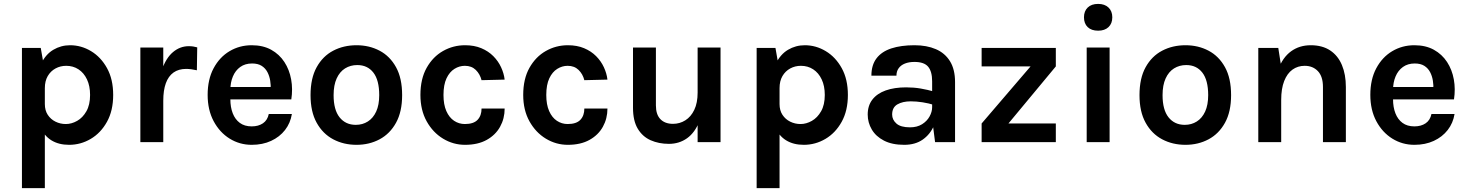

<svg xmlns="http://www.w3.org/2000/svg" viewBox="-20 -732 7562 989"><path d="M336 14Q282.6 14 244.9 -9.1Q207.3 -32.1 187.6 -78.7Q168 -125.3 168 -196H211Q211 -163.4 226 -140.5Q241.1 -117.5 265.9 -105.3Q290.6 -93.1 319 -93.1Q348.7 -93.1 377.4 -109.4Q406.1 -125.6 425 -158.8Q444 -192 444 -242.9Q444 -289.4 428 -323.1Q412.1 -356.8 384.3 -374.9Q356.6 -393 321 -393Q291.1 -393 266 -379.4Q240.9 -365.8 225.9 -340.2Q211 -314.5 211 -278H168Q168 -354.6 191.6 -403.4Q215.2 -452.2 254.7 -475.6Q294.2 -499 341 -499Q398.4 -499 449.1 -468.5Q499.8 -438 531.4 -380.8Q563 -323.6 563 -242.9Q563 -162 531 -104.5Q499.1 -47 447.3 -16.5Q395.5 14 336 14ZM93 237V-485.1H189.9L211 -365V237Z M703 0V-487H821V0ZM792.1 -213.1Q792.1 -308.7 813.5 -371Q834.9 -433.4 871.2 -463.7Q907.5 -494.1 952.1 -494.1Q964.2 -494.1 974.9 -492.6Q985.6 -491 995.9 -488L994.1 -370Q980.8 -373.1 966 -375.1Q951.2 -377.1 939 -377.1Q900.1 -377.1 873.7 -358.4Q847.4 -339.6 834.2 -303.2Q821 -266.7 821 -213.1Z M1276.6 14Q1214.6 14 1163 -17.9Q1111.5 -49.8 1080.5 -107.8Q1049.6 -165.7 1049.6 -243.1Q1049.6 -323.1 1080.3 -380.4Q1111 -437.8 1162.5 -468.4Q1214.1 -499 1276.6 -499Q1334.7 -499 1376.9 -475.7Q1419 -452.3 1444.9 -412.6Q1470.7 -373 1479.7 -323Q1488.7 -273.1 1480.5 -219.9H1143.6V-284H1397.1L1374.1 -269Q1375.6 -292.6 1371.8 -316.5Q1368 -340.4 1357.5 -360.5Q1346.9 -380.7 1327.7 -392.9Q1308.5 -405 1278.5 -405Q1242.5 -405 1217.5 -387Q1192.5 -369 1179.6 -338.1Q1166.6 -307.2 1166.6 -268V-220.9Q1166.6 -179.9 1178.8 -148.5Q1191 -117 1215.3 -99Q1239.6 -81 1276.6 -81Q1311.1 -81 1334.5 -96.9Q1358 -112.9 1364.5 -144.9H1483.5Q1476 -98.1 1448.2 -62.3Q1420.3 -26.5 1376.5 -6.3Q1332.7 14 1276.6 14Z M1816.5 14Q1750 14 1696.4 -14.4Q1642.7 -42.8 1611.2 -99.7Q1579.6 -156.5 1579.6 -241.9Q1579.6 -329.1 1611.2 -385.9Q1642.7 -442.8 1696.4 -470.9Q1750 -499 1816.5 -499Q1882 -499 1935.3 -470.9Q1988.6 -442.8 2020 -385.9Q2051.4 -329.1 2051.4 -241.9Q2051.4 -156.5 2020 -99.7Q1988.6 -42.8 1935.3 -14.4Q1882 14 1816.5 14ZM1812.5 -88.9Q1847.6 -88.9 1874.8 -106.2Q1902.1 -123.4 1917.8 -157.5Q1933.4 -191.5 1933.4 -241.9Q1933.4 -319.1 1903.3 -358Q1873.1 -396.9 1820.5 -396.9Q1785.2 -396.9 1757.5 -379.7Q1729.9 -362.4 1714.2 -328Q1698.4 -293.6 1698.4 -241.9Q1698.4 -166.2 1729.2 -127.6Q1760.1 -88.9 1812.5 -88.9Z M2375.5 14Q2314.6 14 2262.2 -17.8Q2209.8 -49.5 2177.7 -107.2Q2145.6 -165 2145.6 -242.9Q2145.6 -325.6 2177.7 -382.7Q2209.8 -439.8 2262.2 -469.4Q2314.6 -499 2375.5 -499Q2422.9 -499 2459.3 -483.7Q2495.7 -468.4 2521.1 -442.8Q2546.6 -417.1 2561.1 -385.6Q2575.7 -354.1 2579.5 -321.9L2460.5 -319Q2452.4 -350.8 2430.7 -371.9Q2409 -393 2374.5 -393Q2346.1 -393 2321 -377.3Q2295.8 -361.7 2280.1 -328.7Q2264.4 -295.6 2264.4 -242.9Q2264.4 -193 2279.2 -159.7Q2294 -126.4 2319 -109.8Q2344.1 -93.1 2374.5 -93.1Q2419.6 -93.1 2440 -114.8Q2460.5 -136.4 2460.5 -173H2579.5Q2579.5 -121.5 2556 -79.1Q2532.5 -36.7 2487.1 -11.4Q2441.6 14 2375.5 14Z M2905 14Q2844.1 14 2791.7 -17.8Q2739.3 -49.5 2707.2 -107.2Q2675.1 -165 2675.1 -242.9Q2675.1 -325.6 2707.2 -382.7Q2739.3 -439.8 2791.7 -469.4Q2844.1 -499 2905 -499Q2952.4 -499 2988.8 -483.7Q3025.2 -468.4 3050.6 -442.8Q3076.1 -417.1 3090.6 -385.6Q3105.2 -354.1 3109 -321.9L2990 -319Q2981.9 -350.8 2960.2 -371.9Q2938.5 -393 2904 -393Q2875.6 -393 2850.5 -377.3Q2825.3 -361.7 2809.6 -328.7Q2793.9 -295.6 2793.9 -242.9Q2793.9 -193 2808.7 -159.7Q2823.5 -126.4 2848.5 -109.8Q2873.6 -93.1 2904 -93.1Q2949.1 -93.1 2969.5 -114.8Q2990 -136.4 2990 -173H3109Q3109 -121.5 3085.5 -79.1Q3062 -36.7 3016.6 -11.4Q2971.1 14 2905 14Z M3573.5 -487H3691.5V0H3573.5ZM3240.6 -487H3358.6V-189Q3358.6 -141.7 3382 -117.9Q3405.4 -94.1 3446.5 -94.1Q3481.5 -94.1 3510.3 -112.3Q3539.2 -130.4 3556.3 -166.2Q3573.5 -202 3573.5 -255H3605.4Q3605.4 -166 3582.5 -107.4Q3559.7 -48.8 3519.1 -19.9Q3478.6 9 3425.5 9Q3373.7 9 3331.7 -9.5Q3289.7 -28.1 3265.2 -68.9Q3240.6 -109.8 3240.6 -177Z M4120.5 14Q4067.1 14 4029.4 -9.1Q3991.8 -32.1 3972.1 -78.7Q3952.5 -125.3 3952.5 -196H3995.5Q3995.5 -163.4 4010.5 -140.5Q4025.6 -117.5 4050.4 -105.3Q4075.1 -93.1 4103.5 -93.1Q4133.2 -93.1 4161.9 -109.4Q4190.6 -125.6 4209.5 -158.8Q4228.5 -192 4228.5 -242.9Q4228.5 -289.4 4212.5 -323.1Q4196.6 -356.8 4168.8 -374.9Q4141.1 -393 4105.5 -393Q4075.6 -393 4050.5 -379.4Q4025.4 -365.8 4010.4 -340.2Q3995.5 -314.5 3995.5 -278H3952.5Q3952.5 -354.6 3976.1 -403.4Q3999.7 -452.2 4039.2 -475.6Q4078.7 -499 4125.5 -499Q4182.9 -499 4233.6 -468.5Q4284.3 -438 4315.9 -380.8Q4347.5 -323.6 4347.5 -242.9Q4347.5 -162 4315.5 -104.5Q4283.6 -47 4231.8 -16.5Q4180 14 4120.5 14ZM3877.5 237V-485.1H3974.4L3995.5 -365V237Z M4796.6 0 4781.5 -117.9V-312.9Q4781.5 -364 4760.8 -388.5Q4740.2 -413 4690.5 -413Q4662 -413 4641.1 -404.6Q4620.2 -396.2 4608.9 -380.3Q4597.6 -364.5 4597.6 -342.1H4468.6Q4468.6 -397 4495.1 -431.7Q4521.6 -466.4 4571.3 -482.7Q4621.1 -499 4690.5 -499Q4753.6 -499 4800.6 -478.8Q4847.6 -458.6 4873.5 -416.5Q4899.5 -374.5 4899.5 -309V0ZM4637.5 14Q4575.1 14 4533.3 -7.7Q4491.5 -29.3 4470.6 -65Q4449.6 -100.7 4449.6 -142Q4449.6 -188.1 4473.8 -219.2Q4497.9 -250.3 4542.4 -266.2Q4587 -282 4647.5 -282Q4687.2 -282 4722.3 -276Q4757.4 -269.9 4792.4 -260.1V-191.1Q4764.8 -199.9 4732.5 -205Q4700.1 -210 4671.5 -210Q4629.6 -210 4602.6 -194.4Q4575.5 -178.8 4575.5 -142Q4575.5 -115.1 4597.5 -95.6Q4619.5 -76.1 4667.4 -76.1Q4704 -76.1 4729.5 -92Q4755 -107.9 4768.2 -132Q4781.5 -156.1 4781.5 -180H4809.5Q4809.5 -127.6 4790.1 -83.4Q4770.7 -39.2 4732.5 -12.6Q4694.2 14 4637.5 14Z M5036.4 0V-95.9L5288.4 -389.9H5036.4V-485.1H5418.6V-389.9L5174.5 -95.9H5418.6V0Z M5636.6 -573.9Q5602.1 -573.9 5582.8 -592.3Q5563.6 -610.7 5563.6 -642.9Q5563.6 -674.5 5582.8 -693.2Q5602.1 -711.9 5636.6 -711.9Q5670.3 -711.9 5689.9 -693.2Q5709.5 -674.6 5709.5 -643Q5709.5 -610.7 5689.9 -592.3Q5670.3 -573.9 5636.6 -573.9ZM5577.6 0V-487H5695.6V0Z M6086.5 14Q6020 14 5966.4 -14.4Q5912.7 -42.8 5881.2 -99.7Q5849.6 -156.5 5849.6 -241.9Q5849.6 -329.1 5881.2 -385.9Q5912.7 -442.8 5966.4 -470.9Q6020 -499 6086.5 -499Q6152 -499 6205.3 -470.9Q6258.6 -442.8 6290 -385.9Q6321.4 -329.1 6321.4 -241.9Q6321.4 -156.5 6290 -99.7Q6258.6 -42.8 6205.3 -14.4Q6152 14 6086.5 14ZM6082.5 -88.9Q6117.6 -88.9 6144.8 -106.2Q6172.1 -123.4 6187.8 -157.5Q6203.4 -191.5 6203.4 -241.9Q6203.4 -319.1 6173.3 -358Q6143.1 -396.9 6090.5 -396.9Q6055.2 -396.9 6027.5 -379.7Q5999.9 -362.4 5984.2 -328Q5968.4 -293.6 5968.4 -241.9Q5968.4 -166.2 5999.2 -127.6Q6030.1 -88.9 6082.5 -88.9Z M6794.6 0V-283.9Q6794.6 -338 6768.6 -365.5Q6742.5 -393 6700.4 -393Q6665 -393 6637.6 -373.4Q6610.3 -353.8 6594.9 -314.6Q6579.5 -275.5 6579.5 -217H6540.4Q6540.4 -311.5 6564 -374.1Q6587.6 -436.8 6630.6 -467.9Q6673.6 -499 6731.6 -499Q6791.5 -499 6831.8 -472.2Q6872 -445.4 6892.3 -396.9Q6912.6 -348.4 6912.6 -283.9V0ZM6461.5 0V-485.1H6564.5L6579.5 -389V0Z M7265.6 14Q7203.6 14 7152 -17.9Q7100.5 -49.8 7069.5 -107.8Q7038.6 -165.7 7038.6 -243.1Q7038.6 -323.1 7069.3 -380.4Q7100 -437.8 7151.5 -468.4Q7203.1 -499 7265.6 -499Q7323.7 -499 7365.9 -475.7Q7408 -452.3 7433.9 -412.6Q7459.7 -373 7468.7 -323Q7477.7 -273.1 7469.5 -219.9H7132.6V-284H7386.1L7363.1 -269Q7364.6 -292.6 7360.8 -316.5Q7357 -340.4 7346.5 -360.5Q7335.9 -380.7 7316.7 -392.9Q7297.5 -405 7267.5 -405Q7231.5 -405 7206.5 -387Q7181.5 -369 7168.6 -338.1Q7155.6 -307.2 7155.6 -268V-220.9Q7155.6 -179.9 7167.8 -148.5Q7180 -117 7204.3 -99Q7228.6 -81 7265.6 -81Q7300.1 -81 7323.5 -96.9Q7347 -112.9 7353.5 -144.9H7472.5Q7465 -98.1 7437.2 -62.3Q7409.3 -26.5 7365.5 -6.3Q7321.7 14 7265.6 14Z"/></svg>

Font: Karla
Style: Regular
Weight: 400
Designer: Jonathan Pinhorn
Version: Version 2.004;gftools[0.9.33]